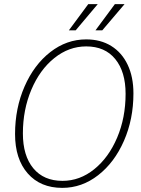

<svg xmlns="http://www.w3.org/2000/svg" viewBox="-20 -901 684 931"><path d="M53 -251Q53 -376 99 -481.5Q145 -587 224 -648.5Q303 -710 398 -710Q468 -710 519.5 -678Q571 -646 599 -587Q627 -528 627 -448Q627 -323 581 -218Q535 -113 456 -51.5Q377 10 282 10Q176 10 114.5 -60Q53 -130 53 -251ZM589 -446Q589 -553 539 -614.5Q489 -676 398 -676Q314 -676 243.5 -619.5Q173 -563 132 -466Q91 -369 91 -254Q91 -146 141.5 -85Q192 -24 283 -24Q367 -24 437 -80.5Q507 -137 548 -233.5Q589 -330 589 -446ZM408 -881H454L347 -754H314ZM537 -881H584L476 -754H443Z"/></svg>

Font: Sarabun Thin
Style: Italic
Weight: 250
Italic angle: -10°
Designer: Suppakit Chalermlarp | Katatrad Co.,Ltd.
Foundry: Cadson Demak Co.,Ltd.
Version: Version 1.000; ttfautohint (v1.6)